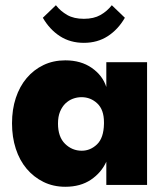

<svg xmlns="http://www.w3.org/2000/svg" viewBox="-20 -708 629 735"><path d="M230 7Q184 7 146.5 -11.5Q109 -30 82 -62Q55 -94 40.5 -138.5Q26 -183 26 -236Q26 -289 40.5 -333Q55 -377 82 -409Q109 -441 146.5 -459Q184 -477 230 -477Q290 -477 331.5 -448Q373 -419 387 -375V-470H543V0H387V-89Q368 -47 328 -20Q288 7 230 7ZM293 -131Q326 -131 351.5 -155.5Q377 -180 378 -234V-240Q378 -288 352.5 -312Q327 -336 292 -336Q275 -336 259 -330Q243 -324 230.5 -312Q218 -300 210 -281Q202 -262 202 -235Q202 -184 229 -157.5Q256 -131 293 -131ZM301 -544Q249 -544 209.5 -569.5Q170 -595 144 -640L194 -688Q212 -665 237.5 -650.5Q263 -636 301 -636Q339 -636 364.5 -650.5Q390 -665 408 -688L458 -640Q432 -595 392.5 -569.5Q353 -544 301 -544Z"/></svg>

Font: Tilda Sans Black
Style: Regular
Weight: 900
Designer: ParaType Ltd
Foundry: ParaType Ltd
Version: Version 1.009